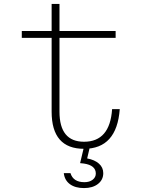

<svg xmlns="http://www.w3.org/2000/svg" viewBox="-20 -746 740 978"><path d="M283 -726V-588H569V-553H283V-177Q283 -24 408 -24Q540 -24 551 -190H590Q575 12 408 12Q243 12 243 -177V-553H91V-588H243V-726ZM413 -20H443L424 61Q462 68 484 87.5Q506 107 506 136Q506 170 479 191Q452 212 408 212Q363 212 336 192Q309 172 305 136H339Q353 182 410 182Q436 182 452 169.5Q468 157 468 138Q468 96 407 87L388 85Z"/></svg>

Font: Martian Mono Thin
Style: Regular
Weight: 100
Monospace: yes
Designer: Roman Shamin
Foundry: Evil Martians
Version: Version 1.000; ttfautohint (v1.8.4.7-5d5b)